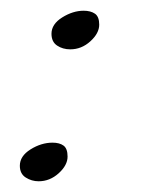

<svg xmlns="http://www.w3.org/2000/svg" viewBox="-20 -328 268 358"><path d="M111 -236Q97 -236 86.5 -243Q76 -250 76 -265Q76 -283 96 -295.5Q116 -308 136 -308Q149 -308 157 -302.5Q165 -297 165 -282Q165 -266 148.5 -251Q132 -236 111 -236ZM52 10Q39 10 28 3Q17 -4 17 -19Q17 -37 37 -49.5Q57 -62 78 -62Q91 -62 98.5 -56.5Q106 -51 106 -36Q106 -20 89.5 -5Q73 10 52 10Z"/></svg>

Font: Dancing Script Medium
Style: Regular
Weight: 500
Designer: Pablo Impallari
Foundry: Pablo Impallari
Version: Version 2.000